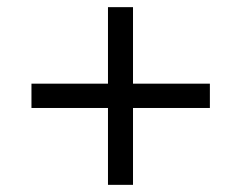

<svg xmlns="http://www.w3.org/2000/svg" viewBox="-20 -517 682 537"><path d="M567 -215H352V0H282V-215H68V-283H282V-497H352V-283H567Z"/></svg>

Font: Rosario
Style: Regular
Weight: 400
Designer: Hector Gatti
Foundry: Omnibus-Type
Version: Version 1.004